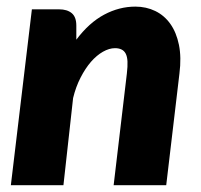

<svg xmlns="http://www.w3.org/2000/svg" viewBox="-20 -546 592 566"><path d="M205 -429Q242.5 -479 287 -502.8Q331.5 -526.5 379 -526.5Q411 -526.5 437.8 -513.5Q464.5 -500.5 482.2 -475.5Q500 -450.5 507.5 -413.8Q515 -377 509 -329.5L470 0H315L354 -329.5Q356.5 -350.5 355.8 -365Q355 -379.5 350.5 -388Q346 -396.5 338 -400.2Q330 -404 319 -404Q302 -404 283.5 -393.5Q265 -383 248.2 -363.8Q231.5 -344.5 217.5 -317.2Q203.5 -290 195.5 -257L167 0H12L74 -518.5H154Q178 -518.5 191.5 -507.2Q205 -496 205 -470.5Z"/></svg>

Font: Lato ExtraBold
Style: Italic
Weight: 800
Italic angle: -7°
Designer: Lukasz Dziedzic with Adam Twardoch and Botio Nikoltchev
Foundry: tyPoland Lukasz Dziedzic
Version: Version 2.015; 2015-08-06; http://www.latofonts.com/